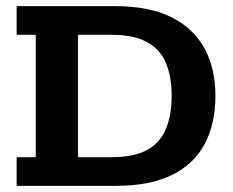

<svg xmlns="http://www.w3.org/2000/svg" viewBox="-20 -603 756 623"><path d="M34 0V-93H96V-490H34V-583H354Q465 -583 536.5 -547Q608 -511 643.5 -446Q679 -381 679 -292Q679 -202 644.5 -136.5Q610 -71 538.5 -35.5Q467 0 356 0ZM233 -93H342Q414 -93 456.5 -116Q499 -139 518 -184Q537 -229 537 -292Q537 -355 518 -399.5Q499 -444 456 -467Q413 -490 342 -490H233Z"/></svg>

Font: Rokkitt
Style: Bold
Weight: 700
Designer: Vernon Adams
Foundry: Vernon Adams
Version: Version 3.103